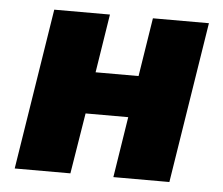

<svg xmlns="http://www.w3.org/2000/svg" viewBox="-43 -553 699 601"><g transform="rotate(5 307.0 -253.0)"><path d="M24 0 104 -506H279L250 -322H385L414 -506H590L510 0H334L364 -191H230L199 0Z"/></g></svg>

Font: Nunito Sans 7pt Condensed Black
Style: Italic
Weight: 900
Width: 3
Italic angle: -9°
Designer: Vernon Adams
Foundry: Vernon Adams
Version: Version 3.101;gftools[0.9.27]